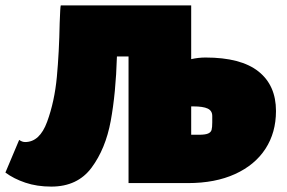

<svg xmlns="http://www.w3.org/2000/svg" viewBox="-39 -678 1063 711"><path d="M983 -267Q983 -187 944 -127Q905 -67 831.5 -33.5Q758 0 657 0H437V-469H394Q390 -333 371 -230Q352 -127 300 -57Q248 13 151 13Q98 13 55 -1.5Q12 -16 -19 -39L32 -160Q43 -152 54 -152Q108 -152 135.5 -227Q163 -302 171.5 -393Q180 -484 182 -593Q184 -653 186 -658H669V-459Q696 -465 722 -465Q853 -465 918 -413.5Q983 -362 983 -267ZM677 -284H669V-179H698Q721 -179 731.5 -183.5Q742 -188 744.5 -197Q747 -206 747 -225Q747 -229 747 -248.5Q747 -268 730 -276Q713 -284 677 -284Z"/></svg>

Font: Ysabeau Black
Style: Regular
Weight: 900
Designer: Christian Thalmann (Catharsis Fonts)
Version: Version 0.003